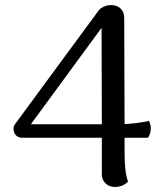

<svg xmlns="http://www.w3.org/2000/svg" viewBox="-20 -722 643 754"><path d="M564.9 -247.1Q573.2 -231.9 572 -212.9Q570.8 -193.8 561 -181.2H469.2V-120.1Q469.2 -44.9 482.9 -8.8Q461.9 12.2 431.2 12.2Q409.2 12.2 394.5 -1.7Q379.9 -15.6 379.9 -38.1V-181.2H60.1Q40.5 -186 34.9 -204.6Q29.3 -223.1 40 -235.8L366.2 -679.2Q371.6 -688 386.2 -695.1Q400.9 -702.1 416 -702.1Q439.5 -702.1 453.6 -688.5Q467.8 -674.8 467.8 -651.9L469.2 -234.9Q513.7 -236.3 564.9 -247.1ZM101.1 -233.9H379.9L378.9 -612.8Z"/></svg>

Font: Arima Madurai Medium
Style: Regular
Weight: 500
Designer: Joana Correia and Natanael Gama
Foundry: NDISCOVER
Version: Version 1.019;PS 001.019;hotconv 1.0.88;makeotf.lib2.5.64775